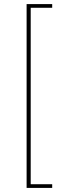

<svg xmlns="http://www.w3.org/2000/svg" viewBox="-20 -780 345 938"><path d="M110 -760H235V-742H130V120H235V138H110Z"/></svg>

Font: IBM Plex Serif Thin
Style: Regular
Weight: 100
Designer: Mike Abbink, Paul van der Laan, Pieter van Rosmalen
Foundry: Bold Monday
Version: Version 3.001